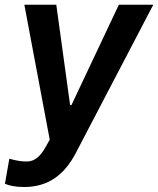

<svg xmlns="http://www.w3.org/2000/svg" viewBox="-32 -565 650 790"><path d="M67.1 204.5C166.2 204.5 233 154.1 279.5 65.3L598.7 -545.5H457L262.1 -132.8H256.4L199.6 -545.5H68.2L172.6 9.6L156.2 39.1C132.5 81.3 109.4 98.4 81 99.4C60 99.8 41.5 97.7 6.4 88.1L-11.7 191.1C4.6 198.5 32 204.5 67.1 204.5Z"/></svg>

Font: Margiela Sans Semi Bold
Style: Italic
Weight: 600
Italic angle: -9.39999°
Designer: Stefan Endress, Andreas Faust
Version: Version 1.100;FEAKit 1.0